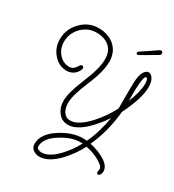

<svg xmlns="http://www.w3.org/2000/svg" viewBox="-299 -949 1256 1385"><g transform="rotate(30 329.0 -256.5)"><path d="M248 295Q218 295 195.5 278Q173 261 173 231Q173 147 277 81Q371 22 456 22Q464 22 472.5 22.5Q481 23 489 24Q513 -26 530.5 -84Q548 -142 559 -206Q509 -131 452 -77Q376 -7 313 -7Q259 -7 228 -50Q199 -88 199 -143Q199 -211 254 -342Q309 -473 309 -550Q309 -617 268.5 -652Q228 -687 161 -687Q90 -687 39 -635Q-11 -583 -11 -513Q-11 -457 23 -417Q59 -374 113 -374Q146 -374 170 -415Q178 -430 188 -430Q196 -430 200.5 -423.5Q205 -417 203 -410Q194 -378 168 -359Q142 -340 109 -340Q43 -340 -3 -395Q-46 -445 -46 -513Q-46 -599 14 -660Q74 -723 158 -723Q237 -723 290 -679Q345 -631 345 -550Q345 -468 290 -339Q235 -210 235 -145Q235 -105 253 -75Q274 -42 310 -42Q378 -42 462 -135Q526 -205 571 -292Q571 -327 571 -379.5Q571 -432 572 -503Q574 -566 591 -598Q608 -627 629 -627Q651 -627 666.5 -601.5Q682 -576 682 -534Q682 -440 604 -282Q588 -111 523 29Q602 46 657 83Q704 115 704 158Q704 169 697.5 182Q691 195 681 195Q668 195 668 178L671 161Q673 151 667.5 140.5Q662 130 642 116Q587 77 509 62Q465 146 403 211Q322 295 248 295ZM608 -377Q648 -479 648 -538Q648 -582 634 -587H632Q625 -587 619 -572Q614 -558 610.5 -522Q607 -486 607 -428Q607 -416 607.5 -403.5Q608 -391 608 -377ZM247 261Q308 261 378 188Q433 131 473 56H456Q381 56 299 108Q206 165 206 234Q206 246 219 253.5Q232 261 247 261ZM495 -696Q484 -696 484 -709Q484 -716 493 -721Q520 -738 547.5 -757Q575 -776 588 -785Q608 -799 616 -803.5Q624 -808 629 -808Q637 -808 640.5 -802.5Q644 -797 644 -791Q644 -779 632 -773Q602 -756 569 -736Q536 -716 507 -700Q500 -696 495 -696Z"/></g></svg>

Font: Send Flowers
Style: Regular
Weight: 400
Designer: Robert E. Leuschke
Foundry: Robert E. Leuschke
Version: Version 1.010; ttfautohint (v1.8.4.7-5d5b)